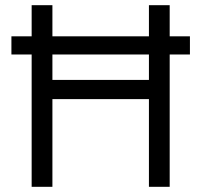

<svg xmlns="http://www.w3.org/2000/svg" viewBox="-20 -720 776 740"><path d="M634 -580H712V-510H634V0H554V-338H182V0H102V-510H24V-580H102V-700H182V-580H554V-700H634ZM182 -412H554V-510H182Z"/></svg>

Font: Tilda Sans
Style: Regular
Weight: 400
Designer: ParaType Ltd
Foundry: ParaType Ltd
Version: Version 1.002W